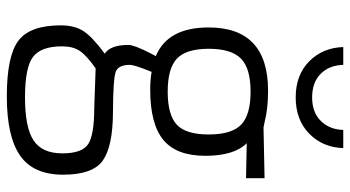

<svg xmlns="http://www.w3.org/2000/svg" viewBox="-246 -518 1002 549"><g transform="rotate(90 254.5 -244.0)"><path d="M53 83Q53 41 71 15.5Q89 -10 134 -43Q109 -59 109 -111Q109 -127 133 -174L141 -189Q59 -223 59 -340Q59 -510 240 -510Q291 -510 330 -500L345 -497L490 -500V-447L390 -449Q426 -413 426 -330.5Q426 -248 380.5 -210.5Q335 -173 237 -173Q208 -173 186 -177Q166 -128 166 -115Q166 -82 185.5 -74.5Q205 -67 302 -66.5Q399 -66 439.5 -37.5Q480 -9 480 76Q480 161 425.5 199Q371 237 256 237Q141 237 97 204Q53 171 53 83ZM113 79Q113 139 143 162Q173 185 259 185Q345 185 382 160.5Q419 136 419 78.5Q419 21 392 4Q365 -13 289 -13L176 -17Q139 9 126 28.5Q113 48 113 79ZM120 -340.5Q120 -276 148 -249.5Q176 -223 242.5 -223Q309 -223 337 -249Q365 -275 365 -340.5Q365 -406 337 -433Q309 -460 242.5 -460Q176 -460 148 -432.5Q120 -405 120 -340.5ZM352 -725H404Q402 -666 362.5 -627.5Q323 -589 259 -589Q195 -589 156 -627.5Q117 -666 115 -725H166Q167 -685 191.5 -660.5Q216 -636 259 -636Q302 -636 326.5 -661Q351 -686 352 -725Z"/></g></svg>

Font: Titillium Web Light
Style: Regular
Weight: 300
Version: Version 1.002;PS 57.000;hotconv 1.0.70;makeotf.lib2.5.55311